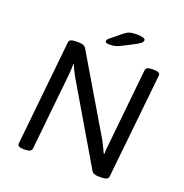

<svg xmlns="http://www.w3.org/2000/svg" viewBox="-150 -998 1085 1134"><g transform="rotate(20 392.5 -431.0)"><path d="M120 2Q80 2 83 -21L151 -680Q152 -691 162 -696.5Q172 -702 194 -702H213Q247 -702 258 -683L538 -210Q553 -180 561.5 -163.5Q570 -147 575 -135L579 -136Q579 -148 580 -164.5Q581 -181 584 -203L633 -680Q634 -691 643.5 -696.5Q653 -702 676 -702H684Q725 -702 723 -680L654 -20Q652 2 611 2H592Q559 2 549 -14L260 -505Q248 -527 240.5 -542.5Q233 -558 229 -570L225 -569Q225 -556 224.5 -538Q224 -520 222 -505L172 -20Q170 -9 160 -3.5Q150 2 128 2ZM384 -752Q359 -752 359 -764Q359 -774 372 -784L442 -841Q458 -854 474 -859Q490 -864 520 -864Q543 -864 557.5 -859.5Q572 -855 572 -847Q572 -837 562 -828Q552 -819 527 -806L463 -773Q440 -761 424.5 -756.5Q409 -752 384 -752Z"/></g></svg>

Font: Asap Semi Expanded Semi Expanded Regular
Style: Italic
Weight: 400
Width: 6
Italic angle: -6°
Designer: Pablo Cosgaya
Foundry: Omnibus-Type
Version: Version 3.001; ttfautohint (v1.8.4.7-5d5b)